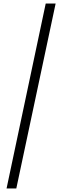

<svg xmlns="http://www.w3.org/2000/svg" viewBox="-20 -863 335 1087"><path d="M72.3 204.1H17.1L238.8 -842.8H294.9Z"/></svg>

Font: Ufes Sans Light
Style: Italic
Weight: 200
Designer: Ricardo Esteves & Thais Bronze
Foundry: ProDesignUfes - Ricardo Esteves, Thais Bronze
Version: Version 2.0